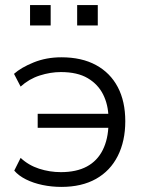

<svg xmlns="http://www.w3.org/2000/svg" viewBox="-20 -726 579 754"><path d="M221 8Q183 8 147 0.5Q111 -7 82 -21.5Q53 -36 36 -56L61 -106Q92 -77 133.5 -63.5Q175 -50 219 -50Q280 -50 321 -72Q362 -94 383.5 -137Q405 -180 406 -239L415 -224H128V-279H415L406 -265Q405 -315 385 -355Q365 -395 324.5 -419Q284 -443 219 -443Q178 -443 136 -429.5Q94 -416 61 -386L35 -436Q63 -461 112.5 -481Q162 -501 221 -501Q301 -501 357 -470.5Q413 -440 442.5 -384Q472 -328 472 -250Q472 -172 442.5 -113.5Q413 -55 357 -23.5Q301 8 221 8ZM283 -626V-706H364V-626ZM98 -626V-706H179V-626Z"/></svg>

Font: Nunito Sans 8pt Light
Style: Regular
Weight: 300
Version: Version 3.101;gftools[0.9.27]